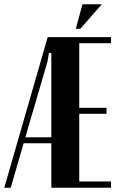

<svg xmlns="http://www.w3.org/2000/svg" viewBox="-50 -873 560 894"><path d="M467 -700V-672H319V-371H446V-343H319V-28H467V1H189V-206H60L0 1H-30L172 -700ZM171 -586 68 -234H189V-626H178ZM303 -739 334 -853H424L324 -739Z"/></svg>

Font: Moniqa Black Heading
Style: Regular
Weight: 900
Designer: Rajesh Rajput
Foundry: Rajesh Rajput
Version: Version 1.000